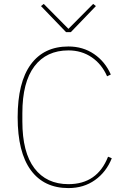

<svg xmlns="http://www.w3.org/2000/svg" viewBox="-20 -947 650 979"><path d="M341 -783H317L189 -916L203 -927L329 -800L455 -927L469 -916ZM329 12Q204 12 137 -79.5Q70 -171 70 -349Q70 -527 137 -618.5Q204 -710 329 -710Q403 -710 459.5 -671.5Q516 -633 545 -567L526 -558Q499 -620 447.5 -655Q396 -690 329 -690Q217 -690 155.5 -609Q94 -528 94 -370V-328Q94 -170 155.5 -89Q217 -8 329 -8Q476 -8 531 -148L550 -140Q522 -70 464.5 -29Q407 12 329 12Z"/></svg>

Font: IBM Plex Sans Thin
Style: Regular
Weight: 100
Designer: Mike Abbink, Paul van der Laan, Pieter van Rosmalen
Foundry: Bold Monday
Version: Version 3.0